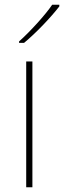

<svg xmlns="http://www.w3.org/2000/svg" viewBox="-20 -786 269 806"><path d="M229 -759V-766H199C170 -723 105 -652 60 -612V-606H81C134 -650 194 -714 229 -759ZM116 0V-528H90V0Z"/></svg>

Font: Noto Sans Sinhala Thin
Style: Regular
Weight: 100
Designer: Jelle Bosma - Monotype Design Team
Foundry: Monotype Imaging Inc.
Version: Version 2.006